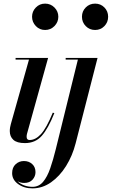

<svg xmlns="http://www.w3.org/2000/svg" viewBox="-20 -780 633 1060"><path d="M157 -687.5Q157 -717 177.8 -738.5Q198.5 -760 229 -760Q259.5 -760 280.8 -738.5Q302 -717 302 -687.5Q302 -658 280.8 -636.2Q259.5 -614.5 229 -614.5Q198.5 -614.5 177.8 -636.2Q157 -658 157 -687.5ZM280 -155.5Q246 -70 210.5 -30Q175 10 117.5 10Q73.5 10 53.8 -8Q34 -26 34 -56.5Q34 -66.5 35.8 -77Q37.5 -87.5 40 -95.5L140 -451H66V-460H245.5L129 -41Q127 -33.5 127 -25Q127 -7 143.5 -7Q176 -7 206 -39.5Q236 -72 271.5 -158ZM432.5 -687.5Q432.5 -718 453.5 -739Q474.5 -760 505 -760Q535.5 -760 556.2 -739Q577 -718 577 -687.5Q577 -657 556.2 -635.8Q535.5 -614.5 505 -614.5Q474.5 -614.5 453.5 -635.8Q432.5 -657 432.5 -687.5ZM518.5 -460 397.5 11.5Q380 80 344.8 136.5Q309.5 193 261.8 226.5Q214 260 159 260Q112.5 260 79.8 236Q47 212 47 176Q47 144.5 66.2 126.8Q85.5 109 112 109Q139.5 109 157.8 125.8Q176 142.5 176 170.5Q176 193.5 159.8 211.8Q143.5 230 113.5 230Q93 230 76.5 220.5Q90.5 234.5 112.2 243Q134 251.5 159.5 251.5Q194.5 251.5 217.8 224Q241 196.5 257.2 149.5Q273.5 102.5 288 43.5L410 -451H342.5V-460Z"/></svg>

Font: Bodoni* 24pt Medium
Style: Italic
Weight: 500
Italic angle: -13°
Version: Version 2.3